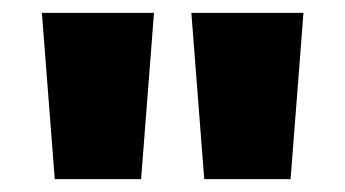

<svg xmlns="http://www.w3.org/2000/svg" viewBox="-20 -734 536 298"><path d="M219 -714H45L65 -456H199ZM451 -714H277L297 -456H431Z"/></svg>

Font: Noto Sans Arabic UI Cn Bk
Style: Regular
Weight: 900
Width: 3
Designer: Monotype Design Team, Nadine Chahine and Nizar Qandah
Foundry: Monotype Imaging Inc.
Version: Version 2.010